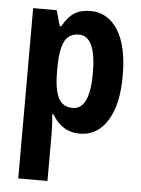

<svg xmlns="http://www.w3.org/2000/svg" viewBox="-55 -601 651 884"><g transform="rotate(5 270.0 -158.5)"><path d="M327 -557Q408 -557 454.5 -483.5Q501 -410 501 -273Q501 -138 454 -64Q407 10 328 10Q284 10 252 -10.5Q220 -31 199 -68H193Q196 -41 197 -18.5Q198 4 198 21V240H63V-547H172L192 -475H199Q223 -519 253 -538Q283 -557 327 -557ZM284 -444Q238 -444 218.5 -406.5Q199 -369 198 -288V-265Q198 -183 218 -144Q238 -105 284 -105Q363 -105 363 -273Q363 -444 284 -444Z"/></g></svg>

Font: Noto Sans Condensed
Style: Bold
Weight: 700
Width: 3
Designer: Monotype Design Team
Foundry: Monotype Imaging Inc.
Version: Version 2.013; ttfautohint (v1.8.4.7-5d5b)